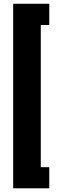

<svg xmlns="http://www.w3.org/2000/svg" viewBox="-20 -851 306 1039"><path d="M246.6 -830.6V-715.8H200.7V53.7H246.6V168H51.3V-830.6Z"/></svg>

Font: Roboto Condensed ExtraBold
Style: Regular
Weight: 800
Designer: Christian Robertson
Foundry: Google
Version: Version 3.008; 2023